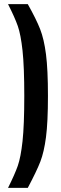

<svg xmlns="http://www.w3.org/2000/svg" viewBox="-20 -763 296 933"><path d="M98 -297Q98 -439 89.5 -517Q81 -595 66.5 -636.5Q52 -678 19 -743H115Q156 -670 175 -621.5Q194 -573 203.5 -499Q213 -425 213 -297Q213 -169 203.5 -96.5Q194 -24 176 22.5Q158 69 115 150H19Q52 84 66.5 42.5Q81 1 89.5 -77Q98 -155 98 -297Z"/></svg>

Font: Saira ExtraCondensed
Style: Bold
Weight: 700
Width: 2
Designer: Hector Gatti with collaboration of the Omnibus-Type team
Foundry: Omnibus-Type
Version: Version 0.072; ttfautohint (v1.8)